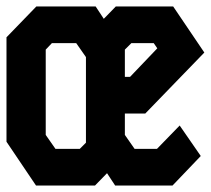

<svg xmlns="http://www.w3.org/2000/svg" viewBox="-25 -572 650 592"><path d="M87 -552 -5 -457V-135L86 0H268L305 -38L330 0H507L594 -91L529 -185L459 -113H390L360 -156V-222H423L605 -410L509 -552H332L295 -514L270 -552ZM116 -156V-419L135 -439H210L240 -396V-132L221 -113H146ZM360 -419 380 -439H449L460 -423L376 -335H360Z"/></svg>

Font: Kode Mono
Style: Bold
Weight: 700
Monospace: yes
Designer: Isa Ozler
Foundry: Kadena LLC
Version: Version 1.206;gftools[0.9.28]